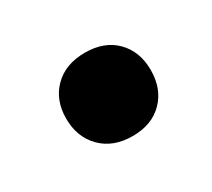

<svg xmlns="http://www.w3.org/2000/svg" viewBox="-51 -429 357 323"><g transform="rotate(-30 128.0 -268.0)"><path d="M50.1 -268.4Q50.1 -304.4 72.6 -326.6Q95 -348.8 132.7 -348.8Q170.4 -348.8 192.3 -326.5Q214.3 -304.3 214.3 -268.2Q214.3 -231.9 192.3 -209.5Q170.4 -187 132.7 -187Q95 -187 72.6 -209.6Q50.1 -232.1 50.1 -268.4Z"/></g></svg>

Font: SN Pro Thin
Style: Italic
Weight: 200
Italic angle: -9°
Designer: Tobias Whetton
Foundry: Supernotes
Version: Version 1.003;Glyphs 3.3 (3324)